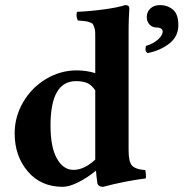

<svg xmlns="http://www.w3.org/2000/svg" viewBox="-20 -718 715 748"><path d="M351.1 -96.2V-366.2Q335.4 -388.7 317.9 -395.3Q300.3 -401.9 275.9 -401.9Q176.8 -401.9 176.8 -229Q176.8 -144.5 201.7 -100.3Q226.6 -56.2 266.1 -56.2Q308.1 -56.2 351.1 -96.2ZM351.1 -433.1V-563Q351.1 -582 350.8 -592.3Q350.6 -602.5 347.2 -611.8Q343.8 -621.1 341.1 -624.8Q338.4 -628.4 328.6 -631.6Q318.8 -634.8 310.3 -635.7Q301.8 -636.7 283.2 -638.2Q275.4 -652.8 279.8 -671.9Q333 -674.3 386.5 -681.6Q439.9 -689 467.8 -698.2Q483.9 -698.2 483.9 -685.1Q483.9 -684.1 483.6 -679.2Q483.4 -674.3 482.9 -665.8Q482.4 -657.2 481.9 -646Q481.4 -634.8 481.2 -617.9Q481 -601.1 481 -583V-132.8Q481 -89.4 493.4 -74Q505.9 -58.6 545.9 -55.2Q547.4 -50.3 548.3 -39.1Q549.3 -27.8 547.9 -22.9Q466.8 -12.7 381.8 9.8Q361.3 9.8 358.9 -6.8Q355 -36.1 354 -53.2Q317.9 -23.9 283.4 -7.1Q249 9.8 224.1 9.8Q139.2 9.8 88.1 -50.3Q37.1 -110.4 37.1 -198.2Q37.1 -263.2 70.3 -320.1Q103.5 -377 159.4 -410.4Q215.3 -443.8 278.8 -443.8Q316.4 -443.8 351.1 -433.1ZM555.2 -511.2Q542.5 -519 548.8 -539.1Q577.6 -547.9 595.7 -564.2Q613.8 -580.6 613.8 -595.2Q613.8 -602.1 607.7 -606.4Q601.6 -610.8 590.8 -610.8Q573.7 -610.8 562.7 -622.3Q551.8 -633.8 551.8 -651.9Q551.8 -671.9 566.2 -685.1Q580.6 -698.2 603 -698.2Q632.3 -698.2 653.6 -680.7Q674.8 -663.1 674.8 -620.1Q674.8 -575.7 639.6 -548.3Q604.5 -521 555.2 -511.2Z"/></svg>

Font: Common Serif
Style: Bold
Weight: 700
Designer: Philipp H. Poll, Khaled Hosny
Foundry: Stefan Peev, Context Ltd.
Version: Version 1.026